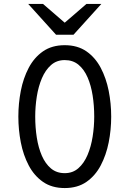

<svg xmlns="http://www.w3.org/2000/svg" viewBox="-20 -941 656 973"><path d="M308 12Q243 12 198 -19.2Q153 -50.5 125.5 -102.8Q98 -155 85.5 -219.2Q73 -283.5 73 -350Q73 -416.5 85.5 -480.8Q98 -545 125.5 -597.2Q153 -649.5 198 -680.8Q243 -712 308 -712Q373 -712 418 -680.8Q463 -649.5 490.5 -597.2Q518 -545 530.8 -480.8Q543.5 -416.5 543.5 -350Q543.5 -283.5 530.8 -219.2Q518 -155 490.5 -102.8Q463 -50.5 418 -19.2Q373 12 308 12ZM308 -63.5Q349 -63.5 377.5 -88.8Q406 -114 423.8 -156Q441.5 -198 449.5 -248.8Q457.5 -299.5 457.5 -350Q457.5 -405.5 449.5 -456.8Q441.5 -508 424 -548.5Q406.5 -589 378 -612.8Q349.5 -636.5 308 -636.5Q267 -636.5 238.5 -611.2Q210 -586 192.2 -544.2Q174.5 -502.5 166.5 -451.8Q158.5 -401 158.5 -350Q158.5 -295 166.5 -243.8Q174.5 -192.5 192.2 -151.8Q210 -111 238.5 -87.2Q267 -63.5 308 -63.5ZM264 -765 123 -921H198L308 -826L418 -921H493.5L352.5 -765Z"/></svg>

Font: Overpass Mono
Style: Regular
Weight: 400
Designer: Delve Withrington, Dave Bailey
Foundry: Delve Fonts LLC
Version: Version 4.000